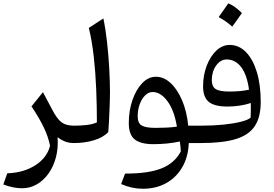

<svg xmlns="http://www.w3.org/2000/svg" viewBox="-20 -865 1658 1161"><path d="M239.7 -307.6 295.4 -202.6Q323.7 -147.5 351.3 -126.2Q378.9 -105 427.2 -105H427.7V0H427.2Q396.5 0 372.6 -9.5Q348.6 -19 328.1 -35.6Q333 29.3 318.4 85.4Q303.7 141.6 273.7 183.8Q243.7 226.1 202.6 249.8Q161.6 273.4 113.8 273.4Q88.4 273.4 60.5 268.1Q32.7 262.7 0 250.5L23.9 183.1Q124 179.2 194.1 134Q264.2 88.9 282.7 16.6Q272 -37.1 245.4 -93.3Q218.8 -149.4 170.4 -221.7Z M605 -753.4Q618.7 -688.5 627.4 -609.9Q636.2 -531.2 640.6 -451.7Q645 -372.1 645 -303.7Q645 -290.5 644.3 -262.7Q643.6 -234.9 642.1 -200Q640.6 -165 638.9 -129.9Q637.2 -94.7 634.8 -66.4Q603.5 -33.2 547.4 -16.6Q491.2 0 427.7 0Q411.1 0 411.1 -33.2V-71.8Q411.1 -105 427.7 -105Q465.8 -105 503.2 -109.1Q540.5 -113.3 565.9 -125Q565.9 -222.2 561.8 -324.5Q557.6 -426.8 546.9 -522.9Q536.1 -619.1 517.1 -696.3Z M922.9 -400.9Q970.2 -400.9 1011.2 -363.3Q1052.2 -325.7 1080.8 -259Q1109.4 -192.4 1118.2 -105H1175.3V0H1121.6Q1118.2 83.5 1082.5 145.5Q1046.9 207.5 985.6 241.9Q924.3 276.4 843.3 276.4Q778.3 276.4 712.4 248L736.3 184.6Q876.5 185.1 956.3 153.3Q1036.1 121.6 1073.2 50.8Q1072.8 34.7 1071.3 21Q1069.8 7.3 1067.4 -9.3Q1030.8 -1.5 990 2.7Q949.2 6.8 907.7 6.8Q830.6 6.8 794.7 -22Q758.8 -50.8 758.8 -120.6Q758.8 -195.8 780.8 -259.5Q802.7 -323.2 839.8 -362.1Q877 -400.9 922.9 -400.9ZM902.3 -308.6Q877.9 -308.6 857.4 -288.1Q836.9 -267.6 824.7 -234.1Q812.5 -200.7 812.5 -161.6Q812.5 -120.6 836.9 -106.2Q861.3 -91.8 919.4 -91.8Q949.7 -91.8 984.1 -93.3Q1018.6 -94.7 1049.8 -99.1Q1033.7 -197.3 992.7 -252.9Q951.7 -308.6 902.3 -308.6Z M1556.6 -248Q1556.6 -157.7 1521.2 -103.3Q1485.8 -48.8 1406.7 -24.4Q1327.6 0 1195.3 0H1175.3Q1158.7 0 1158.7 -33.2V-71.8Q1158.7 -105 1175.3 -105H1193.8Q1267.6 -105 1330.3 -111.3Q1393.1 -117.7 1436.5 -128.7Q1480 -139.6 1495.6 -153.8Q1496.6 -173.8 1496.6 -197.8Q1496.6 -221.7 1496.6 -242.2Q1464.8 -231.4 1428.5 -226.1Q1392.1 -220.7 1356 -220.7Q1276.9 -220.7 1242.4 -249Q1208 -277.3 1208 -342.3Q1208 -410.6 1230 -467.8Q1252 -524.9 1288.3 -559.1Q1324.7 -593.3 1368.7 -593.3Q1424.8 -593.3 1467 -550.3Q1509.3 -507.3 1533 -429.7Q1556.6 -352.1 1556.6 -248ZM1485.8 -322.8Q1473.6 -412.1 1438.7 -458.7Q1403.8 -505.4 1350.6 -505.4Q1313.5 -505.4 1287.1 -468.8Q1260.7 -432.1 1260.7 -380.4Q1260.7 -341.8 1283.9 -326.7Q1307.1 -311.5 1367.2 -311.5Q1438 -311.5 1485.8 -322.8ZM1360.4 -844.7Q1398.4 -830.1 1442.9 -786.1Q1428.7 -765.6 1414.3 -745.4Q1399.9 -725.1 1384.3 -704.1Q1347.2 -737.3 1302.2 -761.7Q1317.4 -783.2 1331.5 -803.2Q1345.7 -823.2 1360.4 -844.7Z"/></svg>

Font: Pinar-DS1-FD Medium
Style: Regular
Weight: 500
Designer: Amin Abedi
Version: Version 3.000